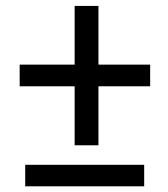

<svg xmlns="http://www.w3.org/2000/svg" viewBox="-20 -639 575 658"><path d="M494.6 -417.5V-343.3H317.4V-141.1H235.8V-343.3H47.4V-417.5H235.8V-618.7H317.4V-417.5ZM474.1 -74.2V-0.5H66.4V-74.2Z"/></svg>

Font: Vazirmatn RD
Style: Regular
Weight: 400
Designer: Saber Rastikerdar
Foundry: Saber Rastikerdar
Version: Version 32.102